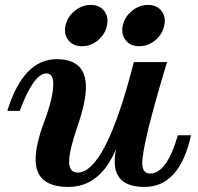

<svg xmlns="http://www.w3.org/2000/svg" viewBox="-20 -737 795 769"><path d="M253.9 11.7Q122.6 11.7 122.6 -98.1Q122.6 -158.2 158 -252.2Q193.4 -346.2 193.4 -400.9Q193.4 -442.9 166 -442.9Q114.7 -442.9 59.1 -293H9.3Q73.2 -500 207.5 -500Q324.2 -500 324.2 -387.7Q324.2 -329.6 290.5 -231.4Q256.8 -133.3 256.8 -89.8Q256.8 -45.9 291 -45.9Q402.8 -45.9 516.1 -488.3H648.9Q549.8 -160.2 549.8 -83.5Q549.8 -42 581.5 -42Q647.9 -42 692.4 -195.3H745.1Q699.7 11.7 558.6 11.7Q439.5 11.7 439.5 -89.4Q439.5 -118.7 445.8 -142.1Q381.8 11.7 253.9 11.7ZM537.6 -551.8Q502.9 -551.8 483.9 -575.2Q469.7 -592.3 469.7 -615.7Q469.7 -624.5 471.7 -634.3Q479.5 -669.9 508.8 -693.6Q538.1 -717.3 572.8 -717.3Q607.9 -717.3 626.5 -693.8Q640.1 -676.8 640.1 -654.3Q640.1 -644.5 637.7 -634.3Q630.4 -599.1 601.6 -575.4Q572.8 -551.8 537.6 -551.8ZM308.1 -551.8Q273.4 -551.8 254.4 -575.2Q240.2 -592.3 240.2 -615.7Q240.2 -624.5 242.2 -634.3Q250 -669.9 279.3 -693.6Q308.6 -717.3 343.3 -717.3Q378.4 -717.3 397 -693.8Q410.6 -676.8 410.6 -654.3Q410.6 -644.5 408.2 -634.3Q400.9 -599.1 372.1 -575.4Q343.3 -551.8 308.1 -551.8Z"/></svg>

Font: Munson
Style: Bold Italic
Weight: 700
Italic angle: -12°
Designer: Paul James MIller
Foundry: High-Logic / Made with FontCreator
Version: Version 2.10;May 5, 2019;FontCreator 11.5.0.2430 64-bit